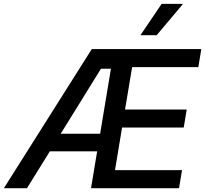

<svg xmlns="http://www.w3.org/2000/svg" viewBox="-41 -984 1072 1004"><path d="M-20.6 0 438.9 -727.3H1011.7L996.1 -632.8H649.9L612.9 -411.2H935.4L919.7 -317.1H597.3L560.4 -94.5H910.9L895.2 0H435L467 -192.5H219.5L100.1 0ZM276.6 -284.8H482.6L539.1 -624.6H486.9ZM693.5 -800.1 804.3 -963.8H916.2L778.4 -800.1Z"/></svg>

Font: Inter UI Medium
Style: Italic
Weight: 500
Italic angle: 9.39999°
Designer: Rasmus Andersson
Foundry: rsms
Version: 3.2;8d6f07862